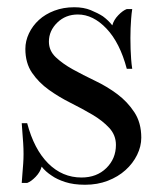

<svg xmlns="http://www.w3.org/2000/svg" viewBox="-20 -495 445 530"><path d="M215 15Q183 15 160 7.5Q137 0 123 -10Q106 -21 95 -35Q91 -20 78.5 -7Q66 6 55 10H40Q41 -3 42 -17Q43 -29 44 -42.5Q45 -56 45 -70Q45 -85 44 -100Q43 -115 42 -127Q41 -141 40 -155H55Q74 -83 113 -44Q152 -5 205 -5Q247 -5 273.5 -31Q300 -57 300 -95Q300 -122 281.5 -142Q263 -162 235 -178.5Q207 -195 175 -211Q143 -227 115 -247Q87 -267 68.5 -294Q50 -321 50 -360Q50 -382 60 -403Q70 -424 87.5 -440Q105 -456 130 -465.5Q155 -475 185 -475Q211 -475 230.5 -467Q250 -459 264 -450Q279 -439 290 -425Q294 -440 306.5 -453Q319 -466 330 -470H345Q343 -457 342 -443Q341 -431 340.5 -417Q340 -403 340 -390Q340 -375 340.5 -359.5Q341 -344 342 -332Q343 -318 345 -305H330Q311 -377 274 -416Q237 -455 195 -455Q161 -455 138 -432.5Q115 -410 115 -380Q115 -355 134 -337Q153 -319 181 -303.5Q209 -288 242.5 -272Q276 -256 304 -235Q332 -214 351 -185Q370 -156 370 -115Q370 -91 358.5 -67.5Q347 -44 326.5 -25.5Q306 -7 277.5 4Q249 15 215 15Z"/></svg>

Font: Oranienbaum
Style: Regular
Weight: 400
Designer: Oleg Pospelov and Jovanny Lemonad
Foundry: Oleg Pospelov and jovanny Lemonad
Version: Version 1.001; ttfautohint (v0.91) -l 8 -r 50 -G 200 -x 0 -w